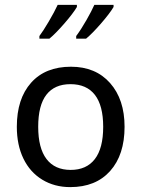

<svg xmlns="http://www.w3.org/2000/svg" viewBox="-20 -764 644 785"><path d="M489.3 -245.6Q489.3 -130.9 430.4 -64.9Q371.6 1 267.1 1Q202.6 1 152.6 -29.5Q102.5 -60.1 75.7 -115.7Q48.8 -171.4 48.8 -245.6Q48.8 -360.4 107.2 -425.8Q165.5 -491.2 270 -491.2Q371.1 -491.2 430.2 -424.3Q489.3 -357.4 489.3 -245.6ZM136.2 -245.6Q136.2 -158.2 170.2 -113.8Q204.1 -69.3 269 -69.3Q333.5 -69.3 367.7 -113.5Q401.9 -157.7 401.9 -245.6Q401.9 -332.5 367.9 -376.2Q334 -419.9 268.1 -419.9Q203.1 -419.9 169.7 -376.7Q136.2 -333.5 136.2 -245.6ZM141.1 -616.7Q156.2 -636.7 179.4 -676Q202.6 -715.3 215.8 -744.1H294.4V-735.4Q278.8 -709 242.7 -667.5Q206.5 -626 182.1 -606H141.1ZM291.5 -616.7Q312.5 -645 333.7 -682.4Q355 -719.7 365.7 -744.1H444.3V-735.4Q428.7 -709 392.6 -667.5Q356.4 -626 332 -606H291.5Z"/></svg>

Font: XL-Viking
Style: Regular
Weight: 400
Foundry: Ascender Corporation
Version: Version 1.10 March 23, 2015